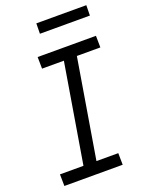

<svg xmlns="http://www.w3.org/2000/svg" viewBox="-167 -1000 834 1083"><g transform="rotate(-20 250.0 -458.0)"><path d="M376 0H26L25 -70H166L265 -665H134L133 -735H483L484 -665H343L244 -70H375ZM190 -854 191 -916H491L490 -854Z"/></g></svg>

Font: Iosevka Fixed
Style: Italic
Weight: 400
Italic angle: -9°
Monospace: yes
Designer: Belleve Invis
Foundry: Belleve Invis
Version: Version 33.2.4